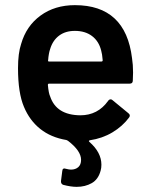

<svg xmlns="http://www.w3.org/2000/svg" viewBox="-20 -539 580 746"><path d="M497 -257 496 -226Q496 -214 484 -214H171Q166 -214 166 -209Q169 -176 175 -164Q199 -92 292 -91Q360 -91 400 -147Q404 -153 410 -153Q414 -153 417 -150L479 -99Q488 -92 482 -83Q456 -48 416.5 -24.5Q377 -1 329 6Q323 8 327 12Q374 53 374 101Q374 114 371 124Q362 158 336.5 172.5Q311 187 278 187Q255 187 225 179Q216 175 217 164L222 125Q223 112 237 117Q248 120 256 120Q273 120 284 110.5Q295 101 295 82Q295 47 244 8L238 5Q178 -5 136.5 -38Q95 -71 73 -124Q50 -178 50 -274Q50 -332 62 -368Q82 -438 137.5 -478.5Q193 -519 271 -519Q468 -519 493 -313Q497 -288 497 -257ZM175 -349Q169 -332 167 -305Q165 -300 171 -300H374Q379 -300 379 -305Q377 -330 373 -343Q364 -379 337.5 -399Q311 -419 271 -419Q234 -419 209.5 -400.5Q185 -382 175 -349Z"/></svg>

Font: Amber EN SemiBold
Style: Regular
Weight: 600
Designer: Jeremy Tribby
Foundry: Tribby Type
Version: Version 1.408 November 24, 2021